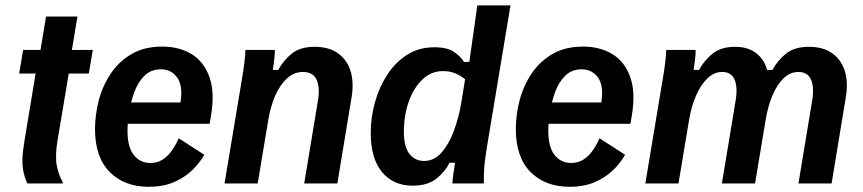

<svg xmlns="http://www.w3.org/2000/svg" viewBox="-20 -687 3233 719"><path d="M82.5 0Q70 -25.8 65.4 -57.9Q60.8 -90 70 -149.2L113.3 -411.7H51.7L66.7 -500H131.7L152.5 -625H270L249.2 -500H327.5L312.5 -411.7H237.5L195.8 -163.3Q185.8 -104.2 192.5 -67.9Q199.2 -31.7 215 -5V0Z M537.5 12.5Q445.8 12.5 390.8 -42.9Q335.8 -98.3 335.8 -203.3Q335.8 -256.7 350 -311.2Q364.2 -365.8 395 -411.7Q425.8 -457.5 473.3 -485Q520.8 -512.5 587.5 -512.5Q650.8 -512.5 697.1 -484.6Q743.3 -456.7 764.2 -398.8Q785 -340.8 770 -252.5L765 -223.3H427.5L430 -303.3H655.8Q665.8 -365 643.8 -396.2Q621.7 -427.5 582.5 -427.5Q545.8 -427.5 521.7 -404.2Q497.5 -380.8 483.8 -344.2Q470 -307.5 463.8 -268.3Q457.5 -229.2 457.5 -196.7Q457.5 -135.8 481.3 -106.2Q505 -76.7 542.5 -76.7Q570 -76.7 590 -90Q610 -103.3 624.6 -124.6Q639.2 -145.8 649.2 -169.2L745 -107.5Q726.7 -75 697.9 -47.9Q669.2 -20.8 629.6 -4.2Q590 12.5 537.5 12.5Z M820.8 0 884.2 -380Q890.8 -417.5 895 -451.2Q899.2 -485 899.2 -500H1009.2Q1009.2 -483.3 1007.1 -464.6Q1005 -445.8 1001.7 -425H1021.7Q1042.5 -462.5 1073.8 -487.1Q1105 -511.7 1158.3 -511.7Q1212.5 -511.7 1246.2 -487.1Q1280 -462.5 1292.9 -420.4Q1305.8 -378.3 1296.7 -323.3L1243.3 0H1119.2L1170 -306.7Q1179.2 -358.3 1165.8 -387.9Q1152.5 -417.5 1114.2 -417.5Q1080.8 -417.5 1054.6 -393.3Q1028.3 -369.2 1010.8 -329.2Q993.3 -289.2 985 -240L945 0Z M1525 8.3Q1453.3 8.3 1410.8 -42.5Q1368.3 -93.3 1368.3 -189.2Q1368.3 -247.5 1384.2 -304.2Q1400 -360.8 1430.4 -407.5Q1460.8 -454.2 1505 -482.1Q1549.2 -510 1606.7 -510Q1655 -510 1680.4 -492.5Q1705.8 -475 1717.5 -455H1737.5L1767.5 -666.7H1891.7L1802.5 -130.8Q1799.2 -109.2 1796.2 -86.7Q1793.3 -64.2 1792.5 -42.1Q1791.7 -20 1791.7 0H1674.2Q1675 -16.7 1677.9 -37.9Q1680.8 -59.2 1684.2 -77.5H1663.3Q1647.5 -45 1614.6 -18.3Q1581.7 8.3 1525 8.3ZM1567.5 -84.2Q1605.8 -84.2 1633.3 -115.4Q1660.8 -146.7 1679.2 -195.8Q1697.5 -245 1706.7 -298.3L1721.7 -390Q1705.8 -403.3 1685.4 -412.1Q1665 -420.8 1639.2 -420.8Q1595 -420.8 1562.1 -389.6Q1529.2 -358.3 1510.8 -306.7Q1492.5 -255 1492.5 -194.2Q1492.5 -135.8 1513.8 -110Q1535 -84.2 1567.5 -84.2Z M2113.3 12.5Q2021.7 12.5 1966.7 -42.9Q1911.7 -98.3 1911.7 -203.3Q1911.7 -256.7 1925.8 -311.2Q1940 -365.8 1970.8 -411.7Q2001.7 -457.5 2049.2 -485Q2096.7 -512.5 2163.3 -512.5Q2226.7 -512.5 2272.9 -484.6Q2319.2 -456.7 2340 -398.8Q2360.8 -340.8 2345.8 -252.5L2340.8 -223.3H2003.3L2005.8 -303.3H2231.7Q2241.7 -365 2219.6 -396.2Q2197.5 -427.5 2158.3 -427.5Q2121.7 -427.5 2097.5 -404.2Q2073.3 -380.8 2059.6 -344.2Q2045.8 -307.5 2039.6 -268.3Q2033.3 -229.2 2033.3 -196.7Q2033.3 -135.8 2057.1 -106.2Q2080.8 -76.7 2118.3 -76.7Q2145.8 -76.7 2165.8 -90Q2185.8 -103.3 2200.4 -124.6Q2215 -145.8 2225 -169.2L2320.8 -107.5Q2302.5 -75 2273.8 -47.9Q2245 -20.8 2205.4 -4.2Q2165.8 12.5 2113.3 12.5Z M2396.7 0 2460 -380Q2466.7 -417.5 2470.8 -451.2Q2475 -485 2475 -500H2585Q2585 -483.3 2582.9 -464.6Q2580.8 -445.8 2577.5 -425H2597.5Q2618.3 -462.5 2649.6 -487.1Q2680.8 -511.7 2733.3 -511.7Q2780.8 -511.7 2811.7 -487.9Q2842.5 -464.2 2852.5 -425H2872.5Q2893.3 -462.5 2924.6 -487.1Q2955.8 -511.7 3009.2 -511.7Q3063.3 -511.7 3097.1 -487.1Q3130.8 -462.5 3143.8 -420.4Q3156.7 -378.3 3147.5 -323.3L3094.2 0H2970L3020.8 -306.7Q3030 -358.3 3017.5 -387.9Q3005 -417.5 2970 -417.5Q2938.3 -417.5 2913.8 -393.3Q2889.2 -369.2 2872.5 -329.2Q2855.8 -289.2 2847.5 -240L2807.5 0H2683.3L2734.2 -306.7Q2743.3 -358.3 2731.2 -387.9Q2719.2 -417.5 2685 -417.5Q2653.3 -417.5 2628.8 -393.3Q2604.2 -369.2 2586.7 -329.2Q2569.2 -289.2 2560.8 -240L2520.8 0Z"/></svg>

Font: Familjen Grotesk SemiBold
Style: Italic
Weight: 600
Italic angle: -9.46201°
Designer: Anders Wikstroem, Jonas Baeckman, Matilda Gysing, Kristian Moeller
Foundry: Familjen STHLM AB
Version: Version 2.002